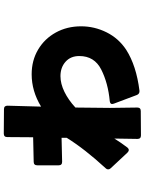

<svg xmlns="http://www.w3.org/2000/svg" viewBox="108 -844 783 1040"><g transform="rotate(-90 500.0 -323.5)"><path d="M526 40Q512 40 506 26L459 -99Q457 -105 457 -108Q457 -119 473 -121Q570 -130 643.5 -167Q717 -204 717 -286Q717 -333 686 -360.5Q655 -388 608 -388Q567 -388 523 -366.5Q479 -345 438 -307Q436 -183 436 -120Q436 -66 438 28Q438 47 419 47L287 48Q268 48 268 29L270 -96Q247 -59 221 -25Q215 -18 208 -18Q201 -18 194 -25L109 -116Q103 -122 103 -130Q103 -137 109 -143Q213 -256 274 -354V-382L144 -379Q125 -379 125 -398V-513Q125 -533 144 -533L277 -536L278 -676Q278 -695 297 -695L429 -694Q448 -694 448 -675L443 -493Q527 -544 618 -544Q693 -544 752 -509Q811 -474 844.5 -413Q878 -352 878 -276Q878 -204 845.5 -138.5Q813 -73 751 -32Q665 23 529 40Z"/></g></svg>

Font: LINE Seed JP_TTF ExtraBold
Style: Regular
Weight: 800
Designer: LY Corporation & Fontrix & Fontworks
Version: Version 1.015